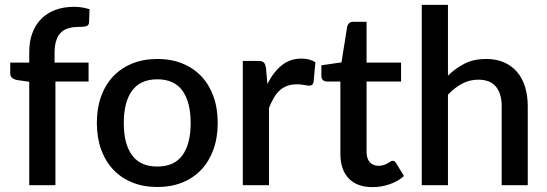

<svg xmlns="http://www.w3.org/2000/svg" viewBox="-20 -760 2246 788"><path d="M100 0H207.5V-425.5H343.5V-503H204V-542.5C204 -562.8 206.2 -579.8 210.8 -593.5C215.2 -607.2 221.8 -618.2 230.2 -626.5C238.8 -634.8 249 -640.8 261 -644.2C273 -647.8 286.5 -649.5 301.5 -649.5C313.8 -649.5 324.1 -650.3 332.2 -652C340.4 -653.7 344.8 -659 345.5 -668L347.5 -722C337.5 -725.3 327.2 -727.8 316.7 -729.5C306.2 -731.2 295.2 -732 283.5 -732C255.2 -732 229.7 -727.8 207 -719.2C184.3 -710.8 165.1 -698.5 149.2 -682.5C133.4 -666.5 121.2 -647 112.7 -624C104.2 -601 100 -575 100 -546V-503H22V-459C22 -451 24.6 -444.8 29.7 -440.5C34.9 -436.2 41.7 -433.2 50 -431.5L100 -424.5Z M626 -518C588 -518 553.8 -511.8 523.2 -499.5C492.8 -487.2 466.7 -469.7 445 -447C423.3 -424.3 406.7 -396.8 395 -364.5C383.3 -332.2 377.5 -295.8 377.5 -255.5C377.5 -215.2 383.3 -178.8 395 -146.5C406.7 -114.2 423.3 -86.6 445 -63.7C466.7 -40.9 492.8 -23.3 523.2 -11C553.8 1.3 588 7.5 626 7.5C663.7 7.5 697.8 1.3 728.2 -11C758.8 -23.3 784.8 -40.9 806.2 -63.7C827.8 -86.6 844.3 -114.2 856 -146.5C867.7 -178.8 873.5 -215.2 873.5 -255.5C873.5 -295.8 867.7 -332.2 856 -364.5C844.3 -396.8 827.8 -424.3 806.2 -447C784.8 -469.7 758.8 -487.2 728.2 -499.5C697.8 -511.8 663.7 -518 626 -518ZM626 -76.5C579.3 -76.5 544.7 -91.9 522 -122.8C499.3 -153.6 488 -197.7 488 -255C488 -312.3 499.3 -356.6 522 -387.8C544.7 -418.9 579.3 -434.5 626 -434.5C672 -434.5 706.2 -418.9 728.8 -387.8C751.2 -356.6 762.5 -312.3 762.5 -255C762.5 -197.7 751.2 -153.6 728.8 -122.8C706.2 -91.9 672 -76.5 626 -76.5Z M976.5 0H1084V-317C1090 -332.3 1096.5 -346 1103.5 -358C1110.5 -370 1118.5 -380.2 1127.5 -388.5C1136.5 -396.8 1146.8 -403.2 1158.5 -407.5C1170.2 -411.8 1183.5 -414 1198.5 -414C1208.8 -414 1218.7 -413.1 1228 -411.3C1237.3 -409.4 1244.5 -408.5 1249.5 -408.5C1254.2 -408.5 1257.9 -409.6 1260.8 -411.8C1263.6 -413.9 1265.7 -417.8 1267 -423.5L1274.5 -504.5C1266.8 -509.5 1258.2 -513.2 1248.5 -515.8C1238.8 -518.2 1228.5 -519.5 1217.5 -519.5C1185.8 -519.5 1158.7 -510.2 1136 -491.8C1113.3 -473.2 1093.8 -447.8 1077.5 -415.5L1071.5 -482C1069.8 -492.3 1066.8 -499.6 1062.5 -503.8C1058.2 -507.9 1050.3 -510 1039 -510H976.5Z M1509 8C1533 8 1556.3 4.1 1579 -3.8C1601.7 -11.6 1621.3 -22.8 1638 -37.5L1606 -90C1602.3 -96.7 1597.5 -100 1591.5 -100C1588.5 -100 1585.4 -98.9 1582.2 -96.8C1579.1 -94.6 1575.3 -92.2 1571 -89.8C1566.7 -87.2 1561.5 -84.9 1555.5 -82.8C1549.5 -80.6 1542.3 -79.5 1534 -79.5C1519 -79.5 1507 -84.3 1498 -94C1489 -103.7 1484.5 -117.7 1484.5 -136V-425.5H1626V-503H1484.5V-670.5H1429.5C1422.8 -670.5 1417.5 -668.8 1413.5 -665.2C1409.5 -661.8 1406.7 -657.2 1405 -651.5L1381.5 -504L1299 -492V-448.5C1299 -440.8 1301.2 -435.1 1305.5 -431.2C1309.8 -427.4 1315 -425.5 1321 -425.5H1377V-128.5C1377 -85.2 1388.4 -51.6 1411.2 -27.7C1434.1 -3.9 1466.7 8 1509 8Z M1711 0H1818.5V-371.5C1836.5 -390.5 1855.8 -405.5 1876.2 -416.5C1896.8 -427.5 1919 -433 1943 -433C1975.3 -433 1999.4 -423.5 2015.3 -404.5C2031.1 -385.5 2039 -358.8 2039 -324.5V0H2146V-324.5C2146 -353.2 2142.3 -379.4 2135 -403.2C2127.7 -427.1 2116.8 -447.5 2102.3 -464.5C2087.8 -481.5 2069.9 -494.7 2048.8 -504C2027.6 -513.3 2003 -518 1975 -518C1941.7 -518 1912.5 -511.8 1887.5 -499.2C1862.5 -486.8 1839.5 -470.2 1818.5 -449.5V-740H1711Z"/></svg>

Font: Lato Semibold
Style: Regular
Weight: 600
Designer: Lukasz Dziedzic
Foundry: tyPoland Lukasz Dziedzic
Version: Version 2.006; 2014-01-15